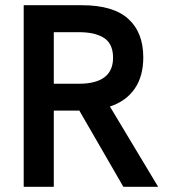

<svg xmlns="http://www.w3.org/2000/svg" viewBox="-20 -717 647 737"><path d="M71 0V-697H294Q414.5 -697 472.2 -644.8Q530 -592.5 530 -497Q530 -424.5 497.2 -376.8Q464.5 -329 402 -308L587 0H453.5L284.5 -292.5H240H186.5V0ZM186.5 -395.5H282Q414 -395.5 414 -495.5Q414 -524 404 -543.8Q394 -563.5 375 -574Q356 -584.5 333.5 -589Q311 -593.5 282 -593.5H186.5Z"/></svg>

Font: HK Grotesk SemiBold
Style: Regular
Weight: 600
Designer: Alfredo Marco Pradil
Foundry: Hanken Design Co.
Version: Version 3.001;FEAKit 1.0